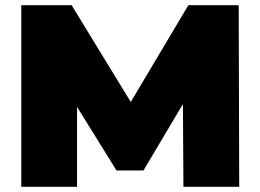

<svg xmlns="http://www.w3.org/2000/svg" viewBox="-20 -720 1003 740"><path d="M277 0H62V-700H256L484 -327L706 -700H900L902 0H687L685 -319L533 -63H429L277 -308Z"/></svg>

Font: Montserrat-Alt1 Black
Style: Regular
Weight: 900
Designer: Differentunic
Foundry: Differentunic
Version: Version 7.222